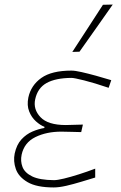

<svg xmlns="http://www.w3.org/2000/svg" viewBox="-20 -814 532 843"><path d="M216 9Q141 9 101.2 -14.2Q61.5 -37.5 49.5 -72Q37.5 -106.5 44.5 -140Q53 -179 74.2 -202Q95.5 -225 122.5 -236.5Q149.5 -248 174.5 -252L175.5 -257Q157 -264 137.8 -281.2Q118.5 -298.5 108 -325Q97.5 -351.5 104.5 -386Q116 -439.5 161.5 -471.8Q207 -504 293.5 -504Q309.5 -504 338.2 -497.5Q367 -491 401.5 -481.5Q436 -472 468.5 -462L457 -428.5Q393.5 -450 349.5 -461Q305.5 -472 294 -472Q224 -471.5 184.5 -449.5Q145 -427.5 134.5 -378Q125 -334 157.8 -299.5Q190.5 -265 269 -265Q286.5 -265.5 306.2 -266Q326 -266.5 344 -267L336.5 -234Q316 -234.5 297.2 -235Q278.5 -235.5 249 -236Q184 -236 135.2 -212Q86.5 -188 75 -135Q69 -106.5 78.8 -81Q88.5 -55.5 121.2 -39.5Q154 -23.5 217 -23Q232 -23 261 -30Q290 -37 326.2 -48.5Q362.5 -60 398 -73.5V-34.5Q370 -26 336.2 -15.8Q302.5 -5.5 270.8 1.8Q239 9 216 9ZM297.5 -586Q332 -639 365.5 -690.5Q399 -742 432 -793L475 -794Q438.5 -742 402.2 -690.5Q366 -639 329 -587Z"/></svg>

Font: Commissioner Loud Thin
Style: Italic
Weight: 100
Italic angle: -12°
Designer: Kostas Bartsokas
Foundry: Kostas Bartsokas
Version: Version 1.000; ttfautohint (v1.8.3)